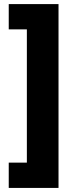

<svg xmlns="http://www.w3.org/2000/svg" viewBox="-20 -754 364 942"><path d="M22.9 43.9H111.8V-609.9H22.9V-733.9H267.1V168H22.9ZM154.8 -725.1Z"/></svg>

Font: TypoPRO Open Sans
Style: Regular
Weight: 800
Foundry: Ascender Corporation
Version: Version 1.10